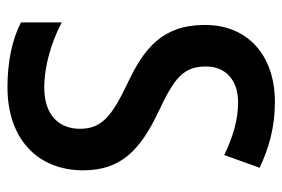

<svg xmlns="http://www.w3.org/2000/svg" viewBox="-144 -620 774 527"><g transform="rotate(90 243.5 -357.0)"><path d="M448 -198C448 -301 393 -354 288 -404C195 -448 163 -472 163 -535C163 -587 198 -623 262 -623C309 -623 356 -609 406 -585L441 -682C387 -708 328 -724 262 -724C133 -725 48 -649 49 -531C49 -414 116 -364 206 -321C299 -277 334 -249 334 -189C334 -132 297 -91 221 -91C161 -91 95 -111 42 -139V-27C91 -2 152 10 220 10C361 10 448 -72 448 -198Z"/></g></svg>

Font: Noto Sans UI SemiCondensed Medium
Style: Regular
Weight: 500
Width: 4
Designer: Monotype Design Team
Foundry: Monotype Imaging Inc.
Version: Version 1.901